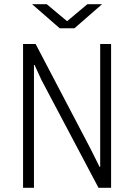

<svg xmlns="http://www.w3.org/2000/svg" viewBox="-20 -896 640 916"><path d="M90 0V-686H150L411 -188L455 -100H458V-686H510V0H450L178 -514L145 -586H142V0ZM265 -761 133 -876H203L313 -784H287L397 -876H467L335 -761Z"/></svg>

Font: Chivo Mono Thin
Style: Regular
Weight: 250
Designer: Hector Gatti
Foundry: Omnibus-Type
Version: Version 1.008